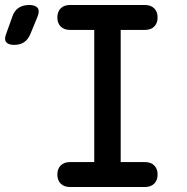

<svg xmlns="http://www.w3.org/2000/svg" viewBox="-131 -750 751 770"><path d="M-9 -614Q-18 -592 -34 -581Q-50 -570 -74 -570Q-98 -570 -106.5 -581.5Q-115 -593 -106 -615L-82 -682Q-74 -707 -56.5 -718.5Q-39 -730 -14 -730Q11 -730 20 -718Q29 -706 19 -682ZM353 -100H450Q474 -100 487.5 -86.5Q501 -73 501 -50Q501 -27 487.5 -13.5Q474 0 450 0H150Q126 0 112.5 -13.5Q99 -27 99 -50Q99 -73 112.5 -86.5Q126 -100 150 -100H247V-630H150Q126 -630 112.5 -643.5Q99 -657 99 -680Q99 -703 112.5 -716.5Q126 -730 150 -730H450Q474 -730 487.5 -716.5Q501 -703 501 -680Q501 -657 487.5 -643.5Q474 -630 450 -630H353Z"/></svg>

Font: Maple Mono Normal NL Medium
Style: Regular
Weight: 500
Monospace: yes
Designer: subframe7536
Version: Version 7.000